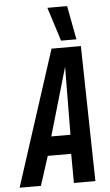

<svg xmlns="http://www.w3.org/2000/svg" viewBox="-95 -957 570 997"><g transform="rotate(-5 190.0 -459.0)"><path d="M-34 0 194 -705H347L361 0H249L248 -152H126L77 0ZM153 -251H253L256 -605ZM247 -742 191 -918H294L327 -742Z"/></g></svg>

Font: Georama Condensed SemiBold
Style: Italic
Weight: 600
Width: 3
Italic angle: -9°
Designer: Jean-Baptiste Levee
Foundry: Production Type
Version: Version 1.000